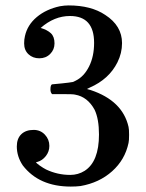

<svg xmlns="http://www.w3.org/2000/svg" viewBox="-20 -472 540 708"><path d="M104 7Q129 7 145.5 24.5Q162 42 162 66Q162 87 149 103.5Q136 120 118 125L113 126Q113 129 126.5 138.5Q140 148 150 153Q192 173 239 173Q268 173 292 158Q345 124 345 24Q345 -33 329 -67Q303 -115 257 -123Q251 -125 210 -125H172Q166 -131 166 -142Q166 -159 172 -161Q176 -161 208.5 -164.5Q241 -168 244 -169Q250 -169 260 -175Q290 -190 308.5 -227Q327 -264 327 -314Q327 -413 238 -413Q180 -413 130 -369Q154 -362 167.5 -349.5Q181 -337 181 -312Q181 -289 165 -273Q149 -257 125 -257Q101 -257 85 -272Q69 -287 69 -312Q69 -327 72 -339Q81 -380 115.5 -409Q150 -438 201 -449Q218 -452 233 -452Q316 -452 368 -417Q430 -377 430 -313Q430 -276 413 -242Q382 -180 311 -149L301 -144L303 -143Q305 -142 308.5 -141.5Q312 -141 314 -140Q432 -101 454 -4Q456 4 456 25Q456 47 454 55Q441 117 393.5 159.5Q346 202 277 214Q261 216 241 216Q124 216 64 138Q42 105 42 68Q42 39 58.5 23Q75 7 104 7Z"/></svg>

Font: KaTeX_Caligraphic
Style: Regular
Weight: 400
Version: Version 1.1; ttfautohint (v1.3)